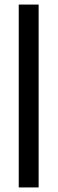

<svg xmlns="http://www.w3.org/2000/svg" viewBox="-20 -620 252 840"><path d="M62 200V-600H149V200Z"/></svg>

Font: ColatingCofangSans
Style: Regular
Weight: 400
Foundry: GNU
Version: Version 412.227;June 27, 2022;FontCreator 11.0.0.2412 32-bit